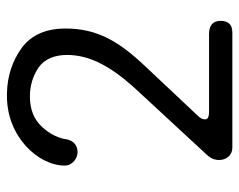

<svg xmlns="http://www.w3.org/2000/svg" viewBox="-88 -600 688 552"><g transform="rotate(-90 256.0 -324.0)"><path d="M438 0C461 0 472 -11 472 -34C472 -56 459 -67 434 -67H210C186 -67 189 -78 189 -80C189 -86 192 -91 198 -98L341 -250C413 -326 450 -388 450 -480C450 -535 432 -577 395 -605C358 -632 314 -647 264 -648C261 -648 258 -648 255 -648C139 -648 56 -558 56 -482C56 -458 79 -445 94 -445C113 -445 126 -455 131 -474C134 -499 146 -524 167 -547C188 -570 217 -582 254 -582C285 -582 313 -574 338 -557C362 -540 374 -512 374 -475C374 -410 341 -350 280 -282L83 -69C76 -60 72 -50 72 -38C72 -17 86 0 107 0Z"/></g></svg>

Font: Dongle Light
Style: Regular
Weight: 300
Designer: Yanghee Ryu
Foundry: Yanghee Ryu
Version: Version 2.000